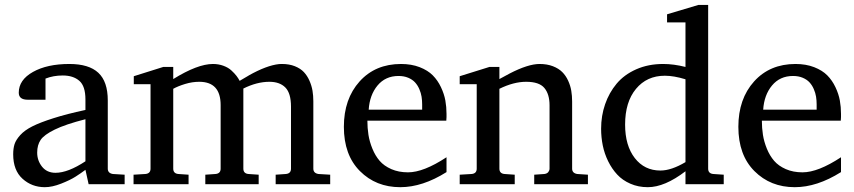

<svg xmlns="http://www.w3.org/2000/svg" viewBox="-20 -757 3510 789"><path d="M132.8 -129.9Q132.8 -97.2 152.8 -72Q172.9 -46.9 208 -46.9Q259.3 -46.9 331.1 -94.2V-267.1Q249 -246.1 205.1 -224.6Q161.1 -203.1 147 -182.1Q132.8 -161.1 132.8 -129.9ZM57.1 -376Q57.1 -428.7 115.5 -461.4Q173.8 -494.1 265.1 -494.1Q345.2 -494.1 384 -458Q422.9 -421.9 422.9 -344.2V-64Q422.9 -45.4 443.8 -42L492.2 -39.1V0H344.2L331.1 -59.1Q311.5 -44.4 290 -30.8Q268.6 -17.1 231.4 -2.4Q194.3 12.2 164.1 12.2Q110.8 12.2 72.5 -22.5Q34.2 -57.1 34.2 -123Q34.2 -147 39.8 -164.6Q45.4 -182.1 63.2 -201.9Q81.1 -221.7 113 -237.8Q145 -253.9 199.5 -271.2Q253.9 -288.6 331.1 -305.2V-348.1Q331.1 -403.3 305.9 -425Q280.8 -446.8 237.8 -446.8Q199.2 -446.8 167 -434.1V-347.2H94.2Q57.1 -347.2 57.1 -376Z M855 -494.1Q877.9 -494.1 897.9 -486.8Q918 -479.5 930.9 -467.5Q943.8 -455.6 951.7 -445.3Q959.5 -435.1 964.8 -424.8L1001.5 -446.3L1002 -446.8Q1075.7 -488.3 1127 -493.7Q1133.3 -494.1 1138.7 -494.1Q1168.5 -494.1 1191.7 -484.9Q1214.8 -475.6 1228.8 -460.7Q1242.7 -445.8 1251.7 -425.3Q1260.7 -404.8 1264.2 -384.3Q1267.6 -363.8 1267.6 -340.8V-64Q1267.6 -45.4 1288.6 -42L1336.9 -39.1V0H1112.8V-39.1L1154.8 -42Q1175.8 -43.9 1175.8 -64V-318.8Q1175.8 -374 1152.6 -397.5Q1129.4 -420.9 1086.9 -420.9Q1035.6 -420.9 980 -393.1V-64Q980 -43.9 1001 -42L1043 -39.1V0H823.7V-39.1L865.7 -42Q886.7 -43.9 886.7 -64V-325.2Q886.7 -420.9 798.8 -420.9Q770 -420.9 740.5 -411.9Q710.9 -402.8 691.9 -392.1V-64Q691.9 -43.9 712.9 -42L754.9 -39.1V0H528.8V-39.1L577.6 -42Q598.6 -43.9 598.6 -64V-411.1H529.8V-443.8L650.9 -481.9H691.9V-432.1Q792 -494.1 855 -494.1Z M1489.7 -261.2Q1489.7 -231 1494.1 -202.9Q1498.5 -174.8 1510.3 -146Q1522 -117.2 1540 -96.2Q1558.1 -75.2 1588.1 -62Q1618.2 -48.8 1656.7 -48.8Q1720.7 -48.8 1814.9 -110.8V-49.8Q1716.3 12.2 1625 12.2Q1524.9 12.2 1459 -54Q1393.1 -120.1 1393.1 -235.8Q1393.1 -350.6 1457.8 -422.4Q1522.5 -494.1 1627.9 -494.1Q1670.9 -494.1 1704.6 -481Q1738.3 -467.8 1758.5 -447.3Q1778.8 -426.8 1792 -398.9Q1805.2 -371.1 1810.1 -344.2Q1814.9 -317.4 1814.9 -289.1V-275.9Q1814.9 -270 1814 -261.2ZM1714.8 -328.1Q1714.8 -344.2 1712.4 -359.6Q1710 -375 1703.1 -390.9Q1696.3 -406.7 1685.5 -418.5Q1674.8 -430.2 1657.5 -437.5Q1640.1 -444.8 1617.7 -444.8Q1564 -444.8 1531.5 -405.8Q1499 -366.7 1495.1 -306.2H1714.8Z M2238.3 -324.2Q2238.3 -370.1 2217 -395.5Q2195.8 -420.9 2142.1 -420.9Q2090.8 -420.9 2032.2 -392.1V-64Q2032.2 -43.9 2053.2 -42L2095.2 -39.1V0H1869.1V-39.1L1918 -42Q1939 -43.9 1939 -64V-411.1H1869.1V-443.8L1991.2 -481.9H2032.2V-432.1L2074.7 -455.1Q2150.4 -494.1 2197.3 -494.1Q2228 -494.1 2252 -484.9Q2275.9 -475.6 2290.5 -460.9Q2305.2 -446.3 2314.7 -425.5Q2324.2 -404.8 2327.6 -384Q2331.1 -363.3 2331.1 -339.8V-64Q2331.1 -45.4 2352.1 -42L2396 -39.1V0H2175.3V-39.1L2217.3 -42Q2228 -43.5 2233.2 -50Q2238.3 -56.6 2238.3 -64Z M2548.8 -245.1Q2548.8 -158.7 2588.6 -107.4Q2628.4 -56.2 2693.8 -56.2Q2738.8 -56.2 2796.9 -90.8V-431.2Q2749 -445.8 2711.9 -445.8Q2638.2 -445.8 2593.5 -391.8Q2548.8 -337.9 2548.8 -245.1ZM2450.2 -228Q2450.2 -281.2 2466.6 -328.6Q2482.9 -376 2513.9 -413.1Q2544.9 -450.2 2594.5 -472.2Q2644 -494.1 2705.1 -494.1Q2748.5 -494.1 2796.9 -481.9V-665H2721.2V-698.2L2850.1 -736.8H2890.1V-64Q2890.1 -43.9 2911.1 -42L2954.1 -39.1V0H2796.9V-53.2Q2711.4 12.2 2642.1 12.2Q2603 12.2 2570.6 -2Q2538.1 -16.1 2516.4 -39.6Q2494.6 -63 2479.2 -94.2Q2463.9 -125.5 2457 -159.2Q2450.2 -192.9 2450.2 -228Z M3110.8 -261.2Q3110.8 -231 3115.2 -202.9Q3119.6 -174.8 3131.3 -146Q3143.1 -117.2 3161.1 -96.2Q3179.2 -75.2 3209.2 -62Q3239.3 -48.8 3277.8 -48.8Q3341.8 -48.8 3436 -110.8V-49.8Q3337.4 12.2 3246.1 12.2Q3146 12.2 3080.1 -54Q3014.2 -120.1 3014.2 -235.8Q3014.2 -350.6 3078.9 -422.4Q3143.6 -494.1 3249 -494.1Q3292 -494.1 3325.7 -481Q3359.4 -467.8 3379.6 -447.3Q3399.9 -426.8 3413.1 -398.9Q3426.3 -371.1 3431.2 -344.2Q3436 -317.4 3436 -289.1V-275.9Q3436 -270 3435.1 -261.2ZM3335.9 -328.1Q3335.9 -344.2 3333.5 -359.6Q3331.1 -375 3324.2 -390.9Q3317.4 -406.7 3306.6 -418.5Q3295.9 -430.2 3278.6 -437.5Q3261.2 -444.8 3238.8 -444.8Q3185.1 -444.8 3152.6 -405.8Q3120.1 -366.7 3116.2 -306.2H3335.9Z"/></svg>

Font: TAML ThiruValluvar
Style: Regular
Weight: 400
Version: Version 0.271; dev 7ad24fM